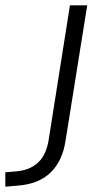

<svg xmlns="http://www.w3.org/2000/svg" viewBox="-139 -509 391 722"><path d="M-119 193V139L-74 135Q-25 130 5 101.5Q35 73 44 17L124 -489H189L108 17Q102 58 87.5 88.5Q73 119 50.5 140.5Q28 162 -2.5 174Q-33 186 -72 189Z"/></svg>

Font: Nunito Sans 10pt Light
Style: Italic
Weight: 300
Italic angle: -9°
Designer: Vernon Adams
Foundry: Vernon Adams
Version: Version 3.101;gftools[0.9.27]